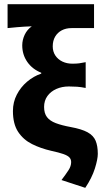

<svg xmlns="http://www.w3.org/2000/svg" viewBox="-20 -721 509 928"><path d="M392.1 186.9 277.2 149.2Q298.9 120.6 311.4 101.2Q323.9 81.8 323.9 62.5Q323.9 48.9 315.5 39.9Q307.2 30.9 286.3 23.5Q265.5 16.2 227.9 8Q176.9 -3.6 134.9 -24.6Q93 -45.5 67.7 -83.6Q42.5 -121.8 42.5 -184.4Q42.5 -227.3 61.2 -263.5Q79.9 -299.8 111 -326.2Q142.2 -352.6 179.4 -365.3V-369.3Q136 -386.8 111.8 -421.9Q87.5 -457 87.5 -501.9Q87.5 -527.8 99.3 -553Q111.2 -578.1 133.6 -593.8Q114.7 -593 98.2 -592.2Q81.6 -591.4 62.7 -589.6Q43.8 -587.9 16.6 -585.2V-700.6H434.5V-585.2H325.8Q298.9 -585.2 278.5 -574.4Q258.1 -563.6 246.5 -543.9Q234.9 -524.1 234.9 -496.9Q234.9 -471.7 247.5 -452.7Q260.2 -433.7 281.7 -423.4Q303.3 -413.2 329.6 -413.2Q349.2 -413.2 362.3 -414.9Q375.3 -416.7 394.1 -420.5V-295.8Q371.6 -300.5 352.4 -301.8Q333.2 -303.1 312.7 -303.1Q279.6 -303.1 252.4 -291.1Q225.3 -279.1 209.2 -256.9Q193.1 -234.6 193.1 -204.1Q193.1 -173.1 207.2 -154.9Q221.2 -136.6 249.8 -125.8Q278.3 -115 321.7 -107Q374.7 -97.3 403.2 -81.7Q431.6 -66 442.2 -40.7Q452.7 -15.5 452.7 22.6Q452.7 48.2 438.6 93.4Q424.4 138.6 392.1 186.9Z"/></svg>

Font: Source Sans Variable
Style: Regular
Weight: 200
Designer: Paul D. Hunt
Foundry: Adobe Systems Incorporated
Version: Version 3.006;hotconv 1.0.111;makeotfexe 2.5.65597